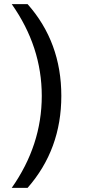

<svg xmlns="http://www.w3.org/2000/svg" viewBox="-20 -765 420 933"><path d="M37 148Q183 -60 183 -299Q183 -538 37 -745H114Q278 -560 278 -299Q278 -39 114 148Z"/></svg>

Font: Plus Jakarta Display
Style: Regular
Weight: 400
Designer: Gumpita Rahayu
Foundry: Tokotype Studio
Version: Version 1.000;hotconv 1.0.109;makeotfexe 2.5.65596